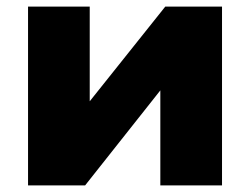

<svg xmlns="http://www.w3.org/2000/svg" viewBox="-20 -562 758 582"><path d="M238 0 466 -288V0H653V-542H481L252 -255V-542H65V0Z"/></svg>

Font: Montserrat-Alt1 ExtBd
Style: Regular
Weight: 800
Designer: Differentunic
Foundry: Differentunic
Version: Version 7.222